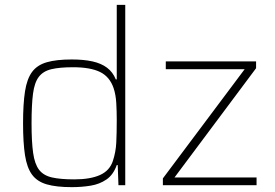

<svg xmlns="http://www.w3.org/2000/svg" viewBox="-20 -763 1132 791"><path d="M276 8Q212 8 172.5 -3.5Q133 -15 112 -43.5Q91 -72 83 -123.5Q75 -175 75 -255Q75 -335 83 -386.5Q91 -438 112 -466.5Q133 -495 172.5 -506.5Q212 -518 276 -518Q325 -518 361 -510Q397 -502 421 -484Q445 -466 457 -436H461V-743H496V0H468L465 -83H461Q447 -43 418.5 -23.5Q390 -4 353 2Q316 8 276 8ZM286 -24Q352 -24 392 -42Q432 -60 445 -100Q457 -136 459 -175Q461 -214 461 -269Q461 -305 459 -339Q457 -373 448 -400Q432 -447 392 -466.5Q352 -486 281 -486Q226 -486 192 -478Q158 -470 140 -446.5Q122 -423 116 -377Q110 -331 110 -255Q110 -179 116.5 -133Q123 -87 141 -63.5Q159 -40 194 -32Q229 -24 286 -24ZM651 0V-28L988 -478H663V-510H1035V-482L699 -32H1037V0Z"/></svg>

Font: Saira Thin
Style: Regular
Weight: 100
Designer: Hector Gatti with collaboration of the Omnibus-Type team
Foundry: Omnibus-Type
Version: Version 1.101